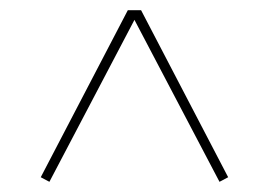

<svg xmlns="http://www.w3.org/2000/svg" viewBox="-20 -623 528 377"><path d="M60 -275 231 -603H257L428 -275L411 -266L244 -584L77 -266Z"/></svg>

Font: Grenze Thin
Style: Regular
Weight: 250
Designer: Renata Polastri
Foundry: Omnibus-Type
Version: Version 1.002; ttfautohint (v1.8)